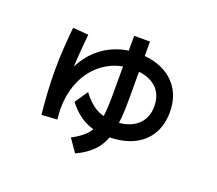

<svg xmlns="http://www.w3.org/2000/svg" viewBox="-113 -792 1105 976"><g transform="rotate(20 440.0 -304.0)"><path d="M151.1 -96.7Q145.6 -148.9 141.7 -210Q137.8 -271.1 137.8 -331.1Q137.8 -393.3 141.7 -453.3Q145.6 -513.3 151.1 -567.8L235.6 -561.1Q230 -506.7 225.6 -448.3Q221.1 -390 221.1 -331.1Q221.1 -307.8 222.2 -283.3Q223.3 -258.9 224.4 -235.6L178.9 -258.9Q194.4 -330 222.8 -385.6Q251.1 -441.1 293.3 -479.4Q335.6 -517.8 389.4 -538.3Q443.3 -558.9 508.9 -558.9Q585.6 -558.9 642.2 -531.1Q698.9 -503.3 729.4 -452.8Q760 -402.2 760 -333.3Q760 -263.3 730 -212.8Q700 -162.2 643.3 -135Q586.7 -107.8 508.9 -107.8Q436.7 -107.8 383.3 -133.9Q330 -160 286.7 -216.7L334.4 -286.7Q371.1 -236.7 412.2 -214.4Q453.3 -192.2 508.9 -192.2Q587.8 -192.2 631.7 -230Q675.6 -267.8 675.6 -333.3Q675.6 -377.8 656.1 -409.4Q636.7 -441.1 598.9 -457.8Q561.1 -474.4 508.9 -474.4Q441.1 -474.4 386.1 -446.1Q331.1 -417.8 293.9 -367.2Q256.7 -316.7 241.1 -248.9Q225.6 -181.1 235.6 -102.2ZM331.1 -40Q368.9 -60 393.3 -81.7Q417.8 -103.3 431.7 -132.2Q445.6 -161.1 451.1 -204.4Q456.7 -247.8 456.7 -311.1V-635.6H542.2V-311.1Q542.2 -211.1 527.2 -146.1Q512.2 -81.1 476.7 -40.6Q441.1 0 378.9 28.9Z"/></g></svg>

Font: Paperlogy 5 Medium
Style: Regular
Weight: 500
Designer: redesigned by Lee Juim, glyphs from Gmarket Sans & Montserrat
Foundry: PT&
Version: Version 1.001